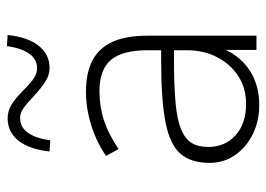

<svg xmlns="http://www.w3.org/2000/svg" viewBox="-127 -633 768 554"><g transform="rotate(-90 257.0 -356.0)"><path d="M231 8Q184 8 146 -11Q108 -30 86 -62.5Q64 -95 64 -135Q64 -189 90.5 -219.5Q117 -250 181.5 -262.5Q246 -275 359 -275H400V-238H361Q287 -238 238 -233.5Q189 -229 161 -217.5Q133 -206 121.5 -187Q110 -168 110 -139Q110 -91 143.5 -60.5Q177 -30 234 -30Q280 -30 314.5 -52.5Q349 -75 369 -113.5Q389 -152 389 -201V-315Q389 -387 361 -420Q333 -453 271 -453Q226 -453 186.5 -440Q147 -427 104 -398L84 -434Q110 -452 140.5 -465Q171 -478 204 -485Q237 -492 269 -492Q324 -492 360 -473Q396 -454 413.5 -415Q431 -376 431 -315V0H390V-121H401Q391 -81 367 -52Q343 -23 308.5 -7.5Q274 8 231 8ZM129 -595 97 -597Q103 -655 128 -686.5Q153 -718 193 -718Q214 -718 232.5 -706.5Q251 -695 275 -671Q297 -649 310.5 -641Q324 -633 337 -633Q363 -633 379 -655.5Q395 -678 401 -720L433 -718Q427 -660 402 -628.5Q377 -597 338 -597Q318 -597 299.5 -608.5Q281 -620 255 -644Q233 -665 220 -673.5Q207 -682 193 -682Q167 -682 151 -659.5Q135 -637 129 -595Z"/></g></svg>

Font: Nunito Sans 12pt ExtraLight
Style: Regular
Weight: 200
Designer: Vernon Adams
Foundry: Vernon Adams
Version: Version 3.101;gftools[0.9.27]